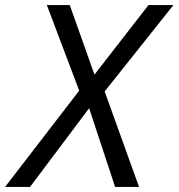

<svg xmlns="http://www.w3.org/2000/svg" viewBox="-72 -734 701 754"><path d="M-52 0 239 -378 112 -714H202L299 -441L511 -714H609L339 -375L474 0H380L278 -309L46 0Z"/></svg>

Font: Noto Sans
Style: Italic
Weight: 400
Italic angle: -12°
Designer: Monotype Design Team
Foundry: Monotype Imaging Inc.
Version: Version 2.013; ttfautohint (v1.8.4.7-5d5b)